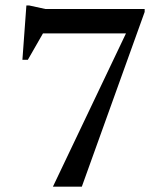

<svg xmlns="http://www.w3.org/2000/svg" viewBox="-20 -704 610 724"><path d="M525.5 -659 288.5 0H179.5L455 -578H142L85 -478.5H64.5L79.5 -683.5H89.5L151.5 -670H525.5Z"/></svg>

Font: Newsreader Text Medium
Style: Regular
Weight: 500
Designer: Hugues Gentile
Foundry: Production Type
Version: Version 1.001